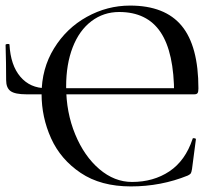

<svg xmlns="http://www.w3.org/2000/svg" viewBox="-20 -656 780 688"><path d="M129 -319Q129 -410 173.5 -482.5Q218 -555 291 -595.5Q364 -636 446 -636Q571 -636 631 -563.5Q691 -491 691 -339Q691 -327 688 -322.5Q685 -318 676 -318H604Q604 -468 555.5 -540.5Q507 -613 407 -613Q351 -613 307.5 -580Q264 -547 240.5 -486.5Q217 -426 217 -346Q217 -253 249.5 -174.5Q282 -96 336 -50Q390 -4 453 -4Q530 -4 587 -42Q644 -80 670 -158Q670 -161 674 -161Q677 -161 679.5 -160Q682 -159 682 -157L668 -50Q666 -38 663.5 -34.5Q661 -31 653 -27Q557 12 449 12Q341 12 269 -36.5Q197 -85 163 -160.5Q129 -236 129 -319ZM0 -495Q0 -498 7 -498.5Q14 -499 14 -496Q18 -422 53 -381Q88 -340 145 -340H667V-318H75Q34 -318 18 -329.5Q2 -341 2 -369Q2 -430 0 -495Z"/></svg>

Font: Cormorant Unicase Medium
Style: Regular
Weight: 500
Designer: Christian Thalmann (Catharsis Fonts)
Foundry: Catharsis Fonts
Version: Version 4.000